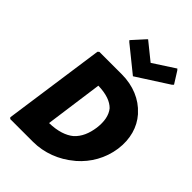

<svg xmlns="http://www.w3.org/2000/svg" viewBox="-322 -1305 1457 1457"><g transform="rotate(45 406.0 -577.0)"><path d="M300 -180 364 -645C453 -643 511 -620 546 -584C580 -542 590 -483 581 -412C571 -341 547 -283 501 -241C457 -205 392 -182 300 -180ZM177 -822 61 -3 70 7H314C434 7 549 -38 639 -114L648 -121C732 -194 791 -295 808 -413C824 -530 794 -631 730 -704L723 -711C655 -787 550 -832 429 -832H188ZM371 -1150 286 -1056 296 -1045 499 -881 754 -1045 765 -1056 706 -1150 696 -1161 522 -1048 382 -1161Z"/></g></svg>

Font: Hussar Woodtype
Style: UltraObl
Weight: 900
Foundry: Cannot Into Space Fonts
Version: Version 1.07